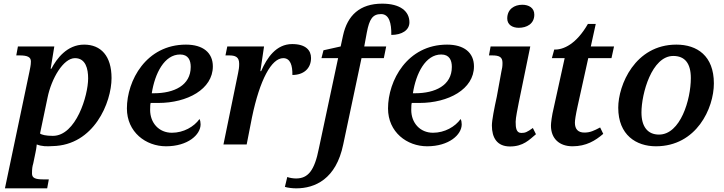

<svg xmlns="http://www.w3.org/2000/svg" viewBox="-20 -790 3957 1050"><path d="M7 240H238L247 191H217C174 191 155 184 155 159C155 132 157 120 162 103L174 45C180 18 181 -4 181 0C209 11 236 11 267 9C494 5 590 -230 590 -363C590 -484 532 -546 440 -546C346 -546 289 -468 261 -414H257L277 -536H78L69 -487H87C130 -487 149 -478 149 -454C149 -432 144 -416 141 -398ZM269 -47C231 -47 207 -53 199 -60L240 -256C261 -360 326 -472 390 -472C449 -472 462 -413 462 -361C462 -268 396 -47 269 -47Z M888 10C1007 10 1077 -53 1077 -110C1077 -121 1075 -132 1071 -139C1041 -97 984 -64 920 -64C849 -64 801 -118 801 -189C801 -209 802 -223 804 -227H846C1004 -227 1144 -302 1144 -427C1144 -502 1090 -546 997 -546C779 -546 674 -349 674 -197C674 -67 778 10 888 10ZM810 -280C827 -389 879 -492 965 -492C1010 -492 1023 -460 1023 -424C1023 -323 932 -280 822 -280Z M1202 0H1329L1358 -148C1401 -355 1465 -472 1529 -472C1568 -472 1580 -432 1579 -380C1639 -380 1681 -414 1681 -473C1681 -514 1653 -549 1578 -549C1490 -549 1440 -474 1408 -401H1404L1424 -536H1223L1213 -487H1232C1267 -487 1288 -479 1288 -441C1288 -422 1286 -409 1282 -390Z M1600 240C1702 240 1818 190 1857 0L1957 -472H2079L2092 -536H1972L1986 -612C2000 -686 2018 -713 2064 -713C2108 -713 2121 -664 2120 -599C2178 -599 2219 -625 2219 -668C2219 -729 2168 -770 2070 -770C1948 -770 1880 -706 1856 -596L1843 -536L1749 -515L1738 -472H1829L1724 21C1700 144 1664 186 1599 186C1584 186 1564 183 1551 178L1538 232C1553 237 1580 240 1600 240Z M2316 10C2435 10 2505 -53 2505 -110C2505 -121 2503 -132 2499 -139C2469 -97 2412 -64 2348 -64C2277 -64 2229 -118 2229 -189C2229 -209 2230 -223 2232 -227H2274C2432 -227 2572 -302 2572 -427C2572 -502 2518 -546 2425 -546C2207 -546 2102 -349 2102 -197C2102 -67 2206 10 2316 10ZM2238 -280C2255 -389 2307 -492 2393 -492C2438 -492 2451 -460 2451 -424C2451 -323 2360 -280 2250 -280Z M2817 -638C2860 -638 2902 -659 2902 -710C2902 -747 2872 -764 2836 -764C2793 -764 2754 -740 2754 -689C2754 -655 2782 -638 2817 -638ZM2769 11C2842 11 2875 -26 2911 -56L2894 -90C2862 -67 2852 -63 2831 -63C2803 -63 2800 -91 2800 -124C2800 -146 2811 -197 2817 -229L2880 -536H2663L2654 -487H2671C2711 -487 2728 -478 2728 -446C2728 -426 2726 -416 2722 -399L2697 -262C2683 -198 2670 -132 2670 -104C2670 -37 2698 11 2769 11Z M3111 10C3186 10 3236 -21 3279 -58L3262 -93C3228 -75 3207 -65 3176 -65C3142 -65 3124 -83 3124 -119C3124 -132 3128 -160 3139 -210L3197 -472H3324L3338 -536H3211L3238 -659H3195C3132 -549 3061 -517 3011 -519L2998 -472H3068L3009 -204C2997 -155 2993 -116 2993 -103C2993 -32 3039 10 3111 10Z M3567 10C3789 10 3884 -198 3884 -334C3884 -485 3792 -546 3679 -546C3452 -546 3361 -324 3361 -201C3361 -51 3460 10 3567 10ZM3584 -54C3522 -54 3488 -97 3488 -175C3488 -277 3544 -484 3662 -484C3725 -484 3758 -444 3758 -363C3758 -245 3701 -54 3584 -54Z"/></svg>

Font: Noto Serif Semi
Style: Italic
Weight: 600
Italic angle: -12°
Designer: Monotype Design Team
Foundry: Monotype Imaging Inc.
Version: Version 1.901